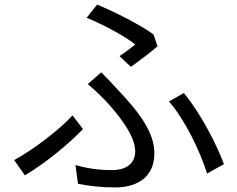

<svg xmlns="http://www.w3.org/2000/svg" viewBox="-20 -793 1040 842"><path d="M504 -547 554 -500C591 -526 648 -570 671 -590L653 -642C593 -686 482 -741 406 -773L360 -715C436 -684 530 -633 573 -598C559 -586 530 -564 504 -547ZM311 -69 322 13C367 22 422 29 485 29C558 29 657 1 657 -121C657 -212 591 -300 498 -398C474 -424 449 -451 424 -476L365 -424C393 -401 423 -372 445 -349C501 -288 573 -198 573 -130C573 -65 518 -47 472 -47C410 -47 361 -55 311 -69ZM888 -32 962 -73C930 -161 855 -304 786 -385L721 -348C790 -270 859 -127 888 -32ZM344 -227 298 -287C241 -224 124 -135 42 -91L89 -24C187 -82 286 -167 344 -227Z"/></svg>

Font: Noto Sans HK
Style: Regular
Weight: 400
Designer: Ryoko NISHIZUKA 西塚涼子 (kana, bopomofo & ideographs); Paul D. Hunt (Latin, Greek & Cyrillic); Sandoll Communications 산돌커뮤니
Foundry: Adobe
Version: Version 2.004;hotconv 1.0.118;makeotfexe 2.5.65603